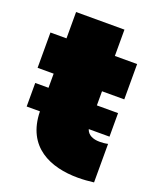

<svg xmlns="http://www.w3.org/2000/svg" viewBox="-129 -751 702 843"><g transform="rotate(20 222.5 -329.5)"><path d="M410 6V-174C397 -171 384 -170 372 -170C340 -170 316 -181 308 -206H405V-316H306V-382H410V-547H306V-670H80V-547H5V-382H80V-316H18V-206H80C83 -40 208 11 336 11C361 11 386 9 410 6Z"/></g></svg>

Font: Chess Sans Black
Style: Regular
Weight: 900
Designer: Wolf Bōese
Foundry: Wolf Bōese
Version: Version 7.223;Glyphs 3.3 (3306)